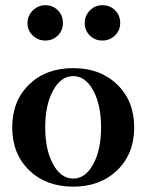

<svg xmlns="http://www.w3.org/2000/svg" viewBox="-20 -698 556 730"><path d="M84.5 -610.8Q84.5 -638.2 104.7 -658.2Q125 -678.2 152.3 -678.2Q180.7 -678.2 200 -658.9Q219.2 -639.6 219.2 -610.8Q219.2 -582 200 -563Q180.7 -543.9 152.3 -543.9Q124 -543.9 104.2 -563.2Q84.5 -582.5 84.5 -610.8ZM302.2 -610.8Q302.2 -638.7 321.8 -658.4Q341.3 -678.2 369.1 -678.2Q397.9 -678.2 417.5 -658.9Q437 -639.6 437 -610.8Q437 -582.5 417.2 -563.2Q397.5 -543.9 369.1 -543.9Q340.8 -543.9 321.5 -563Q302.2 -582 302.2 -610.8ZM26.4 -213.9Q26.4 -314 90.6 -376.5Q154.8 -439 258.3 -439Q361.3 -439 425.8 -376.5Q490.2 -314 490.2 -213.4Q490.2 -113.3 425.8 -50.8Q361.3 11.7 258.3 11.7Q155.3 11.7 90.8 -50.8Q26.4 -113.3 26.4 -213.9ZM181.9 -73.7Q211.9 -19 258.3 -19Q304.7 -19 334.5 -73.7Q364.3 -128.4 364.3 -213.9Q364.3 -299.3 334.5 -354Q304.7 -408.7 258.3 -408.7Q211.9 -408.7 181.9 -354Q151.9 -299.3 151.9 -213.9Q151.9 -128.4 181.9 -73.7Z"/></svg>

Font: Elstob 14pt SemiBold
Style: Regular
Weight: 600
Designer: Peter S. Baker
Version: Version 1.015